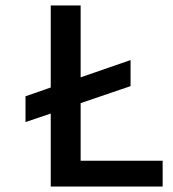

<svg xmlns="http://www.w3.org/2000/svg" viewBox="-20 -680 631 700"><path d="M165 0V-266L73 -235V-329L165 -361V-660H274V-398L456 -461V-366L274 -304V-94H573V0Z"/></svg>

Font: Bricolage Grotesque 12pt Medium
Style: Regular
Weight: 500
Designer: Mathieu Triay
Foundry: Atelier Triay
Version: Version 1.001; ttfautohint (v1.8.4.7-5d5b);gftools[0.9.33.de